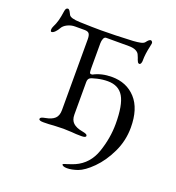

<svg xmlns="http://www.w3.org/2000/svg" viewBox="-159 -820 1068 1165"><g transform="rotate(20 375.0 -238.0)"><path d="M372 205Q372 203 377.5 200.5Q383 198 388 197Q393 196 395 195Q429 184 445 177Q528 140 559.5 48Q591 -44 591 -136Q591 -257 560 -310Q529 -363 458 -363Q425 -363 391 -355Q357 -347 348 -341Q336 -333 336 -313V-103Q336 -68 356 -49.5Q376 -31 416 -24Q433 -21 441 -17Q449 -13 449 -6Q449 5 420 5Q383 5 356 2Q324 0 303 0Q278 0 242 2Q212 5 175 5Q146 5 146 -6Q146 -13 154 -17Q162 -21 179 -24Q218 -31 237 -49Q256 -67 256 -103V-560Q256 -585 248.5 -596Q241 -607 219 -607H157Q132 -607 108.5 -595.5Q85 -584 75 -565Q69 -553 56.5 -540Q44 -527 34 -527Q27 -527 27 -540Q27 -550 32 -560Q45 -586 51.5 -610.5Q58 -635 63 -671Q66 -694 80 -694Q88 -694 96 -679Q104 -664 105 -662Q115 -644 175 -642Q261 -639 313 -639Q397 -639 518 -645Q547 -647 565.5 -651Q584 -655 591 -664Q607 -686 618 -686Q622 -686 626.5 -681Q631 -676 630 -669L626 -648Q614 -595 614 -557V-552Q614 -543 610.5 -535Q607 -527 601 -527Q594 -527 590 -533.5Q586 -540 583.5 -547.5Q581 -555 580 -558Q578 -562 572.5 -576Q567 -590 550 -598.5Q533 -607 504 -607H358Q347 -607 341.5 -593.5Q336 -580 336 -564V-409Q336 -384 338 -376Q340 -368 348 -368Q354 -368 356 -369Q406 -396 473 -396Q568 -396 626.5 -332Q685 -268 685 -146Q685 -61 649 14.5Q613 90 562.5 140.5Q512 191 472 205Q434 218 405 218Q389 218 380.5 214Q372 210 372 205Z"/></g></svg>

Font: EB Garamond
Style: Regular
Weight: 400
Designer: Georg Duffner and Octavio Pardo
Foundry: Georg Duffner
Version: Version 1.000; ttfautohint (v1.6)